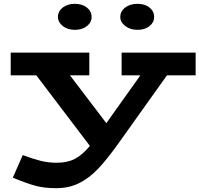

<svg xmlns="http://www.w3.org/2000/svg" viewBox="-20 -746 1043 1004"><path d="M1003 -352H853L597 7Q539 88 493 136.5Q447 185 394 211.5Q341 238 274 238Q213 238 167.5 226Q122 214 47 183L99 65Q153 85 192.5 95Q232 105 276 105Q333 105 372 84.5Q411 64 450 17L170 -352H36V-471H447V-352H346L536 -102L714 -352H616V-471H1003ZM283 -657Q283 -687 308 -706.5Q333 -726 371 -726Q410 -726 434.5 -706.5Q459 -687 459 -657Q459 -629 434.5 -609.5Q410 -590 371 -590Q333 -590 308 -610Q283 -630 283 -657ZM609 -657Q609 -687 634.5 -706.5Q660 -726 699 -726Q738 -726 762 -706.5Q786 -687 786 -657Q786 -629 762 -609.5Q738 -590 699 -590Q661 -590 635 -610Q609 -630 609 -657Z"/></svg>

Font: BioRhyme Expanded ExtraBold
Style: Regular
Weight: 800
Width: 7
Designer: Aoife Mooney
Foundry: Aoife Mooney Type
Version: Version 1.000